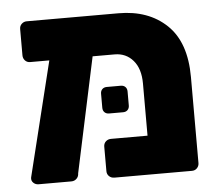

<svg xmlns="http://www.w3.org/2000/svg" viewBox="-45 -621 771 671"><g transform="rotate(-5 340.0 -285.5)"><path d="M38 0ZM627 -327V-25Q627 -15 620 -7.5Q613 0 602 0H330Q319 0 311.5 -7Q304 -14 304 -25V-111Q304 -122 311.5 -129Q319 -136 330 -136H458V-319Q458 -371 433 -400Q408 -429 368 -429H291L205 -26Q205 -15 197.5 -7.5Q190 0 179 0H64Q53 0 45.5 -7.5Q38 -15 40 -26L139 -428H72Q61 -428 54 -435.5Q47 -443 47 -454V-546Q47 -557 54.5 -564Q62 -571 72 -571H394Q499 -571 563 -510Q627 -449 627 -327ZM309 -247V-296Q309 -306 315 -312Q321 -318 331 -318H380Q390 -318 396 -312Q402 -306 402 -296V-247Q402 -237 396 -231Q390 -225 380 -225H331Q321 -225 315 -231Q309 -237 309 -247Z"/></g></svg>

Font: Hezaedrus
Style: Bold
Weight: 700
Designer: Hubert & Fischer
Foundry: Hubert & Fischer
Version: Version 1.10;September 3, 2019;FontCreator 11.5.0.2425 64-bi